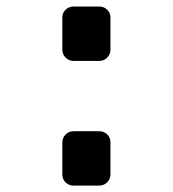

<svg xmlns="http://www.w3.org/2000/svg" viewBox="-20 -580 540 600"><path d="M210 -389.6Q195.3 -389.6 185.1 -399.9Q174.8 -410.2 174.8 -424.8V-525.4Q174.8 -540 185.1 -549.8Q195.3 -559.6 210 -559.6H290Q304.7 -559.6 314.9 -549.8Q325.2 -540 325.2 -525.4V-424.8Q325.2 -410.2 314.9 -399.9Q304.7 -389.6 290 -389.6ZM210 0Q195.3 0 185.1 -9.8Q174.8 -19.5 174.8 -35.2V-134.8Q174.8 -149.4 185.1 -159.7Q195.3 -169.9 210 -169.9H290Q304.7 -169.9 314.9 -160.2Q325.2 -150.4 325.2 -134.8V-35.2Q325.2 -20.5 314.9 -10.3Q304.7 0 290 0Z"/></svg>

Font: Rounded-L Mgen+ 1m medium
Style: Regular
Weight: 500
Designer: [Source Han Sans]
Ryoko NISHIZUKA  (kana & ideographs); Paul D. Hunt (Latin, Greek & Cyrillic); Wenlong ZHANG  (bopomofo
Version: Version 1.059.20150602